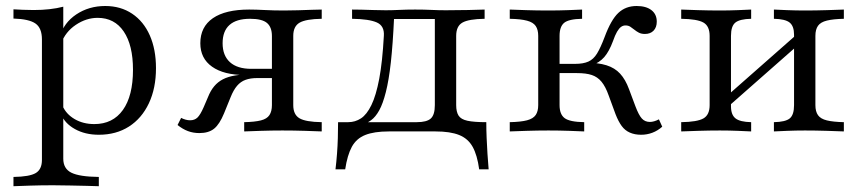

<svg xmlns="http://www.w3.org/2000/svg" viewBox="-20 -447 2923 653"><path d="M25.8 186.3V154.8Q80.6 154 101.6 141.5Q122.6 129 122.6 96.8V-312.9Q122.6 -351.6 100.8 -366.9Q79 -382.3 25.8 -383.9V-415.3Q40.3 -414.5 57.7 -413.7Q75 -412.9 94.4 -412.9Q151.6 -412.9 195.2 -424.2V92.7Q195.2 126.6 222.6 140.3Q250 154 316.1 154.8V186.3Q300.8 185.5 275 185.1Q249.2 184.7 219.4 183.9Q189.5 183.1 160.5 183.1Q119.4 183.1 82.3 184.3Q45.2 185.5 25.8 186.3ZM316.1 11.3Q269.4 11.3 234.7 -8.1Q200 -27.4 187.1 -59.7L192.7 -87.1Q204.8 -58.9 233.9 -41.9Q262.9 -25 300.8 -25Q363.7 -25 398 -73Q432.3 -121 432.3 -209.7Q432.3 -293.5 400.8 -339.9Q369.4 -386.3 312.1 -386.3Q273.4 -386.3 237.9 -362.5Q202.4 -338.7 187.9 -299.2L183.9 -322.6Q196.8 -369.4 239.5 -398Q282.3 -426.6 337.9 -426.6Q390.3 -426.6 429.4 -400.4Q468.5 -374.2 489.5 -326.6Q510.5 -279 510.5 -215.3Q510.5 -146.8 486.3 -95.6Q462.1 -44.4 418.5 -16.5Q375 11.3 316.1 11.3Z M810.5 0V-31.5Q846.8 -32.3 867.3 -37.5Q887.9 -42.7 896.4 -55.6Q904.8 -68.5 904.8 -89.5V-324.2Q904.8 -354.8 887.9 -369Q871 -383.1 830.6 -383.1Q783.9 -383.1 760.5 -362.1Q737.1 -341.1 737.1 -300Q737.1 -258.1 762.1 -235.5Q787.1 -212.9 834.7 -212.9H937.9V-191.9H812.9Q741.1 -191.9 701.2 -220.2Q661.3 -248.4 661.3 -300Q661.3 -355.6 704 -385.1Q746.8 -414.5 827.4 -414.5Q850 -414.5 880.6 -412.9Q911.3 -411.3 946 -411.3Q969.4 -411.3 994.4 -412.1Q1019.4 -412.9 1040.7 -413.7Q1062.1 -414.5 1074.2 -414.5V-383.1Q1020.2 -382.3 998.8 -369.8Q977.4 -357.3 977.4 -325V-89.5Q977.4 -57.3 998.4 -44.8Q1019.4 -32.3 1074.2 -31.5V0Q1055.6 -0.8 1017.7 -2Q979.8 -3.2 940.3 -3.2Q904 -3.2 866.9 -2Q829.8 -0.8 810.5 0ZM658.1 5.6Q637.1 5.6 619 -1.2Q600.8 -8.1 583.9 -21.8L596 -46Q612.1 -37.9 626.6 -37.9Q641.9 -37.9 651.6 -47.2Q661.3 -56.5 672.6 -82.3L687.1 -116.1Q696 -138.7 708.5 -153.6Q721 -168.5 738.3 -177.4Q755.6 -186.3 779.8 -190.3Q804 -194.4 836.3 -194.4H925V-181.5H854.8Q831.5 -181.5 814.9 -175.4Q798.4 -169.4 786.3 -155.2Q774.2 -141.1 764.5 -116.9L741.9 -61.3Q726.6 -24.2 708.1 -9.3Q689.5 5.6 658.1 5.6Z M1121 129Q1124.2 102.4 1126.2 75.8Q1128.2 49.2 1129 22.6Q1129.8 -4 1129.8 -31.5H1397.6Q1431.5 -31.5 1445.2 -44Q1458.9 -56.5 1458.9 -89.5V-385.5L1461.3 -382.3H1315.3L1320.2 -385.5Q1316.1 -296.8 1309.3 -235.1Q1302.4 -173.4 1292.3 -133.9Q1282.3 -94.4 1269.8 -71.8Q1257.3 -49.2 1242.3 -38.3Q1227.4 -27.4 1210.5 -23.4L1164.5 -31.5Q1187.9 -31.5 1207.7 -44.4Q1227.4 -57.3 1243.1 -89.5Q1258.9 -121.8 1269.8 -179Q1280.6 -236.3 1285.5 -325Q1287.9 -358.9 1261.7 -370.6Q1235.5 -382.3 1177.4 -383.1V-414.5Q1190.3 -414.5 1208.9 -414.1Q1227.4 -413.7 1249.2 -412.9Q1271 -412.1 1291.9 -412.1Q1312.9 -412.1 1337.5 -413.3Q1362.1 -414.5 1391.9 -414.5Q1422.6 -414.5 1447.2 -413.3Q1471.8 -412.1 1496 -412.1Q1533.1 -412.1 1571 -412.9Q1608.9 -413.7 1628.2 -414.5V-383.1Q1574.2 -382.3 1552.8 -370.2Q1531.5 -358.1 1531.5 -325V-89.5Q1531.5 -66.9 1539.5 -54Q1547.6 -41.1 1569.8 -36.3Q1591.9 -31.5 1633.9 -31.5Q1633.9 -4 1635.1 22.6Q1636.3 49.2 1637.9 75.8Q1639.5 102.4 1641.9 129H1609.7Q1603.2 80.6 1587.5 52.4Q1571.8 24.2 1541.5 12.1Q1511.3 0 1461.3 0H1302.4Q1252.4 0 1222.2 12.1Q1191.9 24.2 1176.6 52.4Q1161.3 80.6 1154 129Z M2160.5 11.3Q2138.7 11.3 2122.2 4Q2105.6 -3.2 2094.4 -18.5Q2083.1 -33.9 2073.4 -58.9L2050 -122.6Q2039.5 -152.4 2025.8 -169Q2012.1 -185.5 1992.7 -191.9Q1973.4 -198.4 1941.9 -198.4H1872.6V-229.8H1936.3Q1963.7 -229.8 1981 -237.5Q1998.4 -245.2 2010.5 -264.9Q2022.6 -284.7 2036.3 -321Q2058.1 -379.8 2083.1 -403.2Q2108.1 -426.6 2145.2 -426.6Q2177.4 -426.6 2195.6 -412.5Q2213.7 -398.4 2213.7 -373.4Q2213.7 -354 2202.8 -342.7Q2191.9 -331.5 2173.4 -331.5Q2161.3 -331.5 2152.8 -335.9Q2144.4 -340.3 2137.5 -346Q2130.6 -351.6 2123.8 -356Q2116.9 -360.5 2107.3 -360.5Q2099.2 -360.5 2092.3 -355.6Q2085.5 -350.8 2078.6 -339.1Q2071.8 -327.4 2064.5 -306.5Q2051.6 -271.8 2035.1 -252.8Q2018.5 -233.9 1992.7 -225L1971.8 -233.9Q2014.5 -233.9 2042.7 -225Q2071 -216.1 2089.1 -196.4Q2107.3 -176.6 2119.4 -143.5L2141.1 -85.5Q2152.4 -55.6 2162.9 -44Q2173.4 -32.3 2190.3 -32.3Q2204 -32.3 2221 -41.1L2232.3 -16.1Q2216.9 -2.4 2198.8 4.4Q2180.6 11.3 2160.5 11.3ZM1713.7 0V-31.5Q1751.6 -32.3 1772.6 -37.9Q1793.5 -43.5 1802 -56Q1810.5 -68.5 1810.5 -89.5V-325Q1810.5 -346 1802 -358.5Q1793.5 -371 1772.6 -376.6Q1751.6 -382.3 1713.7 -383.1V-414.5Q1732.3 -413.7 1769.4 -412.5Q1806.5 -411.3 1844.4 -411.3Q1880.6 -411.3 1912.1 -412.5Q1943.5 -413.7 1959.7 -414.5V-383.1Q1914.5 -382.3 1898.8 -369.4Q1883.1 -356.5 1883.1 -325V-89.5Q1883.1 -58.1 1900.4 -45.2Q1917.7 -32.3 1966.9 -31.5V0Q1950.8 -0.8 1916.1 -2Q1881.5 -3.2 1845.2 -3.2Q1808.9 -3.2 1770.6 -2Q1732.3 -0.8 1713.7 0Z M2612.1 0V-31.5Q2651.6 -32.3 2666.1 -44.4Q2680.6 -56.5 2680.6 -89.5V-329Q2680.6 -358.1 2665.7 -370.2Q2650.8 -382.3 2612.1 -383.1V-414.5Q2627.4 -413.7 2657.3 -412.5Q2687.1 -411.3 2717.7 -411.3Q2754 -411.3 2792.7 -412.5Q2831.5 -413.7 2850 -414.5V-383.1Q2813.7 -382.3 2792.3 -377Q2771 -371.8 2762.1 -359.3Q2753.2 -346.8 2753.2 -325V-89.5Q2753.2 -67.7 2762.1 -55.2Q2771 -42.7 2792.3 -37.5Q2813.7 -32.3 2850 -31.5V0Q2831.5 -0.8 2792.7 -2Q2754 -3.2 2717.7 -3.2Q2687.1 -3.2 2657.3 -2Q2627.4 -0.8 2612.1 0ZM2296.8 0V-31.5Q2351.6 -32.3 2372.6 -44.4Q2393.5 -56.5 2393.5 -89.5V-325Q2393.5 -358.1 2372.6 -370.2Q2351.6 -382.3 2296.8 -383.1V-414.5Q2315.3 -413.7 2354 -412.5Q2392.7 -411.3 2428.2 -411.3Q2459.7 -411.3 2489.5 -412.5Q2519.4 -413.7 2534.7 -414.5V-383.1Q2496 -382.3 2481 -370.2Q2466.1 -358.1 2466.1 -325V-85.5Q2466.1 -56.5 2481.5 -44.4Q2496.8 -32.3 2534.7 -31.5V0Q2519.4 -0.8 2489.5 -2Q2459.7 -3.2 2428.2 -3.2Q2392.7 -3.2 2354 -2Q2315.3 -0.8 2296.8 0ZM2453.2 -81.5 2436.3 -106.5 2693.5 -333.1 2710.5 -308.1Z"/></svg>

Font: Playfair 12pt Light
Style: Regular
Weight: 300
Designer: Claus Eggers Sørensen
Foundry: Claus Eggers Sørensen
Version: Version 2.000;gftools[0.9.28]